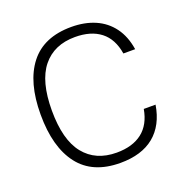

<svg xmlns="http://www.w3.org/2000/svg" viewBox="-130 -836 933 965"><g transform="rotate(-20 337.0 -353.5)"><path d="M554 -502Q541 -583 489.5 -623Q438 -663 353 -663Q241 -663 179.5 -587Q118 -511 118 -355Q118 -198 179.5 -121.5Q241 -45 353 -45Q438 -45 489.5 -85Q541 -125 555 -205H618Q601 -100 534 -45Q467 10 353 10Q205 10 131.5 -85.5Q58 -181 58 -355Q58 -528 131.5 -622.5Q205 -717 353 -717Q424 -717 479.5 -693Q535 -669 570.5 -621Q606 -573 617 -502Z"/></g></svg>

Font: 42dot Sans Light
Style: Regular
Weight: 300
Designer: 42dot
Version: Version 1.000